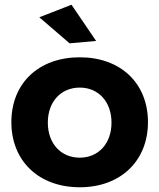

<svg xmlns="http://www.w3.org/2000/svg" viewBox="-20 -785 673 811"><path d="M282 -765 146 -712 274 -602 386 -612ZM317 -543C144 -543 28 -434 28 -269C28 -105 144 6 317 6C489 6 605 -105 605 -269C605 -434 489 -543 317 -543ZM317 -415C396 -415 451 -355 451 -267C451 -179 396 -119 317 -119C237 -119 182 -179 182 -267C182 -355 237 -415 317 -415Z"/></svg>

Font: Juman SemiBold
Style: Regular
Weight: 600
Designer: Bandar Raffah (Arabic) Julieta Ulanovsky (Latin)
Foundry: Caramella
Version: Version 5.022;PS 005.022;hotconv 1.0.88;makeotf.lib2.5.64775